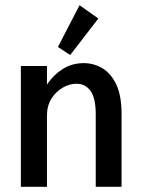

<svg xmlns="http://www.w3.org/2000/svg" viewBox="-20 -716 540 736"><path d="M60 0V-463H160V-392Q185 -429 220.5 -451.5Q256 -474 301 -474Q340 -474 373 -454Q406 -434 426 -391.5Q446 -349 446 -279V0H347V-278Q347 -340 327 -367.5Q307 -395 273 -395Q247 -395 220.5 -380Q194 -365 177 -337.5Q160 -310 160 -273V0ZM249 -505 202 -536 285 -696 357 -645Z"/></svg>

Font: Inconsolata SemiBold
Style: Regular
Weight: 600
Monospace: yes
Designer: Raph Levien, Cyreal, Brenton Simpson
Foundry: Raph Levien, Cyreal, Google
Version: Version 3.100; ttfautohint (v1.8.4.7-5d5b)